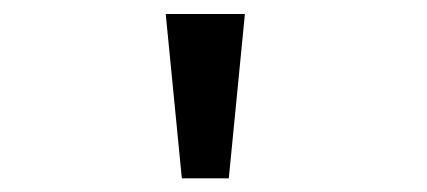

<svg xmlns="http://www.w3.org/2000/svg" viewBox="-20 -777 610 274"><path d="M216.5 -757H329.5L306.5 -522.5H239.5Z"/></svg>

Font: League Mono Narrow Medium
Style: Regular
Weight: 500
Width: 3
Designer: Tyler Finck
Foundry: The League of Moveable Type / Tyler Finck
Version: Version 2.210